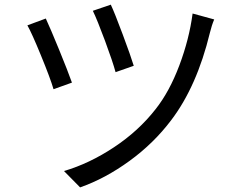

<svg xmlns="http://www.w3.org/2000/svg" viewBox="-20 -772 1040 825"><path d="M378.9 -725.6 456.1 -752Q472.7 -716.8 507.3 -624Q542 -531.2 554.7 -489.3L476.6 -461.9Q464.8 -505.9 431.2 -596.7Q397.5 -687.5 378.9 -725.6ZM807.6 -713.9 900.4 -688.5Q889.6 -663.1 881.8 -630.9Q826.2 -401.4 715.8 -255.9Q640.6 -156.2 536.6 -80.6Q432.6 -4.9 324.2 33.2L254.9 -37.1Q364.3 -69.3 469.7 -139.2Q575.2 -209 648.4 -302.7Q708 -377.9 750.5 -490.7Q793 -603.5 807.6 -713.9ZM97.7 -663.1 176.8 -692.4Q196.3 -650.4 233.9 -558.6Q271.5 -466.8 289.1 -417L210 -388.7Q196.3 -435.5 156.2 -533.2Q116.2 -630.9 97.7 -663.1Z"/></svg>

Font: Gen Shin Gothic Regular
Style: Regular
Weight: 400
Designer: [Source Han Sans]
Ryoko NISHIZUKA  (kana & ideographs); Paul D. Hunt (Latin, Greek & Cyrillic); Wenlong ZHANG  (bopomofo
Version: Version 1.002.20150607